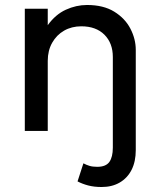

<svg xmlns="http://www.w3.org/2000/svg" viewBox="-20 -525 639 770"><path d="M387.5 225Q357.5 225 333.8 218.8Q310 212.5 291 202.5L314.5 130Q326.5 136.5 339 140.2Q351.5 144 370 144Q404.5 144 418.5 124.5Q432.5 105 432.5 67V-296.5Q432.5 -352 398.8 -385.8Q365 -419.5 306 -419.5Q267.5 -419.5 237.2 -402.2Q207 -385 189.2 -353.5Q171.5 -322 171.5 -281V0H79.5V-490H171.5V-424Q202.5 -467 244 -486Q285.5 -505 329 -505Q395 -505 438.2 -478.2Q481.5 -451.5 503 -410Q524.5 -368.5 524.5 -325V77Q524.5 123 507.8 156Q491 189 460.2 207Q429.5 225 387.5 225Z"/></svg>

Font: Geologica Thin Roman Light
Style: Regular
Weight: 300
Version: Version 1.010;gftools[0.9.28]